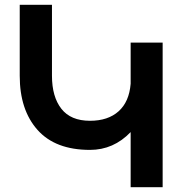

<svg xmlns="http://www.w3.org/2000/svg" viewBox="-20 -777 776 798"><path d="M523 -600H656V1H523V-228Q452 -154 354 -154Q210 -154 136 -237Q62 -320 62 -462V-757H196V-462Q196 -375 235 -325Q274 -275 354 -275Q429 -275 473 -314.5Q517 -354 523 -429Z"/></svg>

Font: Montserrat arm Medium
Style: Regular
Weight: 500
Designer: Julieta Ulanovsky
Foundry: Julieta Ulanovsky
Version: Version 6.000;PS 006.000;hotconv 1.0.88;makeotf.lib2.5.64775